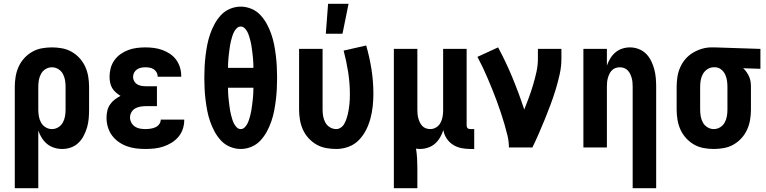

<svg xmlns="http://www.w3.org/2000/svg" viewBox="-20 -778 4040 1013"><path d="M182 215H58V-320Q58 -347 62.5 -374Q67 -401 78 -425.5Q89 -450 107.5 -470.5Q126 -491 149.5 -504.5Q173 -518 200 -523Q227 -528 254 -528Q281 -528 308 -523Q335 -518 358.5 -504.5Q382 -491 400.5 -470.5Q419 -450 430 -425.5Q441 -401 445.5 -374Q450 -347 450 -320V-200Q450 -176 448 -152.5Q446 -129 439.5 -106.5Q433 -84 422 -62.5Q411 -41 394 -24.5Q377 -8 354.5 0Q332 8 308 8Q287 8 266 1.5Q245 -5 228.5 -18.5Q212 -32 200.5 -50.5Q189 -69 182 -89ZM254 -97Q272 -97 287.5 -106.5Q303 -116 311.5 -131.5Q320 -147 323 -164.5Q326 -182 326 -200V-320Q326 -338 323 -355.5Q320 -373 311.5 -388.5Q303 -404 287.5 -413.5Q272 -423 254 -423Q236 -423 220.5 -413.5Q205 -404 196.5 -388.5Q188 -373 185 -355.5Q182 -338 182 -320V-200Q182 -182 185 -164.5Q188 -147 196.5 -131.5Q205 -116 220.5 -106.5Q236 -97 254 -97Z M747 8Q722 8 697.5 5Q673 2 649.5 -6.5Q626 -15 605.5 -29.5Q585 -44 570.5 -64Q556 -84 549 -108Q542 -132 542 -157Q542 -175 546 -193Q550 -211 560.5 -226.5Q571 -242 585.5 -253Q600 -264 616 -272Q603 -280 591 -290.5Q579 -301 571.5 -314Q564 -327 561 -342.5Q558 -358 558 -373Q558 -396 564 -418.5Q570 -441 583.5 -460Q597 -479 616 -492.5Q635 -506 656.5 -514Q678 -522 701 -525Q724 -528 747 -528Q770 -528 792.5 -525Q815 -522 836 -514.5Q857 -507 876 -494.5Q895 -482 908.5 -464Q922 -446 929 -424Q936 -402 936 -380V-373H812V-375Q812 -386 806 -396.5Q800 -407 790.5 -413Q781 -419 769.5 -421Q758 -423 747 -423Q735 -423 723.5 -420.5Q712 -418 702.5 -411.5Q693 -405 687.5 -394.5Q682 -384 682 -372Q682 -360 688 -349.5Q694 -339 704 -333Q714 -327 726 -325Q738 -323 750 -323H808V-218H750Q735 -218 720.5 -215.5Q706 -213 693.5 -206Q681 -199 673.5 -186Q666 -173 666 -158Q666 -144 673 -131Q680 -118 692 -110Q704 -102 718.5 -99.5Q733 -97 747 -97Q760 -97 773.5 -99Q787 -101 799 -106Q811 -111 819.5 -122Q828 -133 828 -146V-147H952V-143Q952 -119 944 -96Q936 -73 920.5 -55Q905 -37 884.5 -24.5Q864 -12 841 -4.5Q818 3 794.5 5.5Q771 8 747 8Z M1250 8Q1221 8 1193.5 -3.5Q1166 -15 1146 -36.5Q1126 -58 1112 -84Q1098 -110 1088.5 -137.5Q1079 -165 1073.5 -193.5Q1068 -222 1064.5 -251Q1061 -280 1059.5 -309Q1058 -338 1058 -368Q1058 -397 1059.5 -426Q1061 -455 1064.5 -484Q1068 -513 1073.5 -541.5Q1079 -570 1088.5 -597.5Q1098 -625 1112 -651Q1126 -677 1146 -698.5Q1166 -720 1193.5 -731.5Q1221 -743 1250 -743Q1279 -743 1306.5 -731.5Q1334 -720 1354 -698.5Q1374 -677 1388 -651Q1402 -625 1411.5 -597.5Q1421 -570 1426.5 -541.5Q1432 -513 1435.5 -484Q1439 -455 1440.5 -426Q1442 -397 1442 -368Q1442 -338 1440.5 -309Q1439 -280 1435.5 -251Q1432 -222 1426.5 -193.5Q1421 -165 1411.5 -137.5Q1402 -110 1388 -84Q1374 -58 1354 -36.5Q1334 -15 1306.5 -3.5Q1279 8 1250 8ZM1183 -420H1317Q1317 -432 1316.5 -444Q1316 -456 1315 -468Q1314 -480 1312.5 -492Q1311 -504 1309.5 -516Q1308 -528 1306 -540Q1304 -552 1301 -563.5Q1298 -575 1294.5 -586.5Q1291 -598 1285.5 -609Q1280 -620 1271 -629Q1262 -638 1250 -638Q1238 -638 1229 -629Q1220 -620 1214.5 -609Q1209 -598 1205.5 -586.5Q1202 -575 1199 -563.5Q1196 -552 1194 -540Q1192 -528 1190.5 -516Q1189 -504 1187.5 -492Q1186 -480 1185 -468Q1184 -456 1183.5 -444Q1183 -432 1183 -420ZM1250 -97Q1262 -97 1271 -106Q1280 -115 1285.5 -126Q1291 -137 1294.5 -148.5Q1298 -160 1301 -171.5Q1304 -183 1306 -195Q1308 -207 1309.5 -219Q1311 -231 1312.5 -243Q1314 -255 1315 -267Q1316 -279 1316.5 -291Q1317 -303 1317 -315H1183Q1183 -303 1183.5 -291Q1184 -279 1185 -267Q1186 -255 1187.5 -243Q1189 -231 1190.5 -219Q1192 -207 1194 -195Q1196 -183 1199 -171.5Q1202 -160 1205.5 -148.5Q1209 -137 1214.5 -126Q1220 -115 1229 -106Q1238 -97 1250 -97Z M1754 8Q1727 8 1700 3Q1673 -2 1649.5 -15.5Q1626 -29 1607.5 -49.5Q1589 -70 1578 -94.5Q1567 -119 1562.5 -146Q1558 -173 1558 -200V-520H1682V-200Q1682 -182 1685 -164.5Q1688 -147 1696.5 -131.5Q1705 -116 1720.5 -106.5Q1736 -97 1754 -97Q1767 -97 1778.5 -105Q1790 -113 1796.5 -125Q1803 -137 1807.5 -149.5Q1812 -162 1815 -175Q1818 -188 1820 -201Q1822 -214 1823.5 -227.5Q1825 -241 1825.5 -254.5Q1826 -268 1826 -281Q1826 -339 1817 -397Q1808 -455 1793 -511L1912 -538Q1930 -476 1940 -412Q1950 -348 1950 -283Q1950 -250 1946.5 -217.5Q1943 -185 1934.5 -153Q1926 -121 1911 -91.5Q1896 -62 1873 -38.5Q1850 -15 1818.5 -3.5Q1787 8 1754 8ZM1699 -600 1711 -758H1819L1787 -600Z M2058 215V-520H2182V-200Q2182 -188 2183 -176.5Q2184 -165 2187 -154Q2190 -143 2195 -132.5Q2200 -122 2208 -113.5Q2216 -105 2227 -101Q2238 -97 2250 -97Q2267 -97 2281.5 -106Q2296 -115 2304 -130Q2312 -145 2315 -161.5Q2318 -178 2318 -194V-520H2442V-117Q2442 -113 2443 -109Q2444 -105 2447 -102Q2450 -99 2454 -98Q2458 -97 2462 -97H2482V8H2462Q2438 8 2414.5 3.5Q2391 -1 2370.5 -14Q2350 -27 2336.5 -47.5Q2323 -68 2319 -92Q2313 -72 2302 -53Q2291 -34 2275 -20Q2259 -6 2238 1Q2217 8 2196 8Q2191 8 2185.5 7.5Q2180 7 2175 6Q2179 31 2180.5 56.5Q2182 82 2182 107V215Z M2665 0Q2665 -32 2657.5 -63Q2650 -94 2641 -124.5Q2632 -155 2622 -185Q2612 -215 2601 -245Q2590 -275 2578 -304.5Q2566 -334 2553.5 -363.5Q2541 -393 2527.5 -421.5Q2514 -450 2499 -478L2608 -528Q2650 -450 2684 -367.5Q2718 -285 2746 -200Q2759 -232 2771 -265Q2783 -298 2793 -331.5Q2803 -365 2810.5 -399Q2818 -433 2818 -468V-520H2942V-468Q2942 -427 2933 -386.5Q2924 -346 2912 -306.5Q2900 -267 2885.5 -228Q2871 -189 2855.5 -151Q2840 -113 2823.5 -75Q2807 -37 2789 0Z M3318 215V-320Q3318 -332 3317 -343.5Q3316 -355 3313 -366Q3310 -377 3305 -387.5Q3300 -398 3292 -406.5Q3284 -415 3273 -419Q3262 -423 3250 -423Q3238 -423 3227 -419Q3216 -415 3208 -406.5Q3200 -398 3195 -387.5Q3190 -377 3187 -366Q3184 -355 3183 -343.5Q3182 -332 3182 -320V0H3058V-520H3182V-432Q3189 -452 3200 -470Q3211 -488 3227 -501.5Q3243 -515 3263 -521.5Q3283 -528 3304 -528Q3327 -528 3349.5 -519.5Q3372 -511 3388.5 -494.5Q3405 -478 3415.5 -456.5Q3426 -435 3432 -412.5Q3438 -390 3440 -366.5Q3442 -343 3442 -320V215Z M3746 8Q3719 8 3692 3Q3665 -2 3641.5 -15.5Q3618 -29 3599.5 -49.5Q3581 -70 3570 -94.5Q3559 -119 3554.5 -146Q3550 -173 3550 -200V-320Q3550 -346 3554 -372Q3558 -398 3568.5 -422Q3579 -446 3596 -466Q3613 -486 3635.5 -499.5Q3658 -513 3683 -520.5Q3708 -528 3734 -528H3750L3992 -520V-415L3901 -418Q3911 -409 3919 -397.5Q3927 -386 3932.5 -373.5Q3938 -361 3940 -347.5Q3942 -334 3942 -320V-200Q3942 -173 3937.5 -146Q3933 -119 3922 -94.5Q3911 -70 3892.5 -49.5Q3874 -29 3850.5 -15.5Q3827 -2 3800 3Q3773 8 3746 8ZM3746 -97Q3764 -97 3779.5 -106.5Q3795 -116 3803.5 -131.5Q3812 -147 3815 -164.5Q3818 -182 3818 -200V-320Q3818 -337 3815.5 -353.5Q3813 -370 3806 -385Q3799 -400 3785.5 -411Q3772 -422 3755 -423H3745Q3728 -423 3712.5 -413Q3697 -403 3688.5 -387.5Q3680 -372 3677 -355Q3674 -338 3674 -320V-200Q3674 -182 3677 -164.5Q3680 -147 3688.5 -131.5Q3697 -116 3712.5 -106.5Q3728 -97 3746 -97Z"/></svg>

Font: Iosevka Extrabold
Style: Regular
Weight: 800
Monospace: yes
Designer: Belleve Invis
Foundry: Belleve Invis
Version: Version 32.5.0; ttfautohint (v1.8.4)